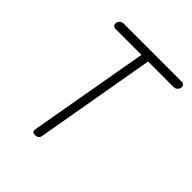

<svg xmlns="http://www.w3.org/2000/svg" viewBox="-202 -862 1004 1004"><g transform="rotate(45 300.0 -360.0)"><path d="M316 -680H125Q114 -680 108 -687Q102 -694 104 -705Q106 -716 114.5 -723Q123 -730 134 -730H564Q575 -730 580.5 -723Q586 -716 584 -705Q582 -694 573.5 -687Q565 -680 554 -680H365L249 -15Q247 -2 239.5 4Q232 10 219 10Q206 10 201.5 4Q197 -2 199 -15Z"/></g></svg>

Font: Maple Mono NL Thin
Style: Italic
Weight: 250
Italic angle: -10°
Monospace: yes
Designer: subframe7536
Version: Version 7.000